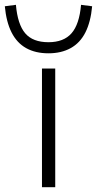

<svg xmlns="http://www.w3.org/2000/svg" viewBox="-50 -776 402 796"><path d="M124 0V-492H179V0ZM151 -555Q97 -555 58.5 -576.5Q20 -598 -2 -641.5Q-24 -685 -30 -750L16 -756Q23 -675 54.5 -638Q86 -601 151 -601Q214 -601 246.5 -638Q279 -675 286 -756L332 -750Q326 -685 304 -641.5Q282 -598 243 -576.5Q204 -555 151 -555Z"/></svg>

Font: Nunito Sans 7pt Expanded ExtraLight
Style: Regular
Weight: 250
Width: 7
Designer: Vernon Adams
Foundry: Vernon Adams
Version: Version 3.101;gftools[0.9.27]